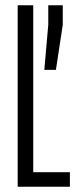

<svg xmlns="http://www.w3.org/2000/svg" viewBox="-20 -708 285 728"><path d="M47 0V-688H106V-55H245V0ZM148 -443 163 -614V-688H218V-614L192 -443Z"/></svg>

Font: Saira UltraCondensed
Style: Regular
Weight: 400
Width: 1
Designer: Hector Gatti with collaboration of the Omnibus-Type team
Foundry: Omnibus-Type
Version: Version 1.101